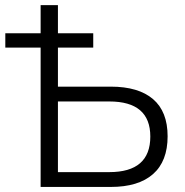

<svg xmlns="http://www.w3.org/2000/svg" viewBox="-20 -739 732 759"><path d="M140.6 0V-550.8H1V-607.4H140.6V-718.8H209V-607.4H348.6V-550.8H209V-396.5H418Q527.3 -396.5 585 -347.2Q642.6 -297.9 642.6 -200.2Q642.6 -101.6 585 -50.8Q527.3 0 418 0ZM209 -58.6H412.1Q574.2 -58.6 574.2 -199.2Q574.2 -337.9 412.1 -337.9H209Z"/></svg>

Font: Min Sans Light
Style: Regular
Weight: 300
Designer: Jinseong-Kim, NotoSansCJK, Nunito
Foundry: Jinseong-Kim
Version: Version 1.400;Glyphs 3.1.2 (3151)